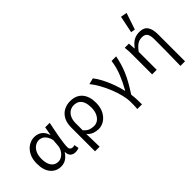

<svg xmlns="http://www.w3.org/2000/svg" viewBox="-23 -1533 2445 2445"><g transform="rotate(-45 1200.0 -310.0)"><path d="M253.5 12Q166.4 12 111.9 -51.5Q57.5 -115.1 57.5 -234.2Q57.5 -318.1 88.3 -376.9Q119 -435.7 168.7 -466.9Q218.3 -498.1 275.4 -498.1Q308.4 -498.1 340.2 -485.8Q371.9 -473.5 397.6 -446Q423.4 -418.4 437.2 -370.9H439.9L460.3 -486.1H541.8Q531.8 -438.1 521.2 -385.6Q510.7 -333.1 501.6 -281.8Q492.6 -230.4 486.7 -185.4Q480.8 -140.4 480.8 -106.8Q480.8 -82.4 495 -69.5Q509.1 -56.5 528.8 -56.5Q537.1 -56.5 546 -58.6Q555 -60.7 562.7 -63.7L574.5 -0.9Q564.6 3.5 548.8 7.8Q533 12 511.4 12Q468.4 12 442.2 -12.1Q415.9 -36.2 415.6 -86.8H412.9Q349.6 12 253.5 12ZM270.2 -57.2Q304.5 -57.2 335.5 -77.7Q366.4 -98.3 387 -132.7Q407.5 -167.1 410.8 -207.9L418 -299.5Q408.3 -339.1 393 -364.8Q377.7 -390.4 359.6 -404.1Q341.4 -417.9 323 -423.4Q304.7 -428.9 288.1 -428.9Q251.3 -428.9 217.9 -407Q184.6 -385 163.5 -342.1Q142.5 -299.2 142.5 -234.9Q142.5 -150.9 176.2 -104Q210 -57.2 270.2 -57.2Z M693.1 178.5V-248.2Q693.1 -332.9 723.7 -388.1Q754.3 -443.3 805.7 -470.7Q857.2 -498.1 919.1 -498.1Q1026.4 -498.1 1083.3 -431.8Q1140.3 -365.5 1140.3 -250.4Q1140.3 -167.6 1109.8 -109Q1079.3 -50.4 1030.8 -19.2Q982.3 12 928.3 12Q886.3 12 845.7 -2.3Q805.1 -16.6 770.4 -57Q771.8 -13.4 772.8 24.1Q773.9 61.5 774.6 98.6Q775.3 135.7 776.1 178.5ZM914.1 -57.2Q953.4 -57.2 985.2 -80.3Q1016.9 -103.3 1036.1 -146.5Q1055.3 -189.7 1055.3 -249.7Q1055.3 -303.3 1040.8 -343.7Q1026.3 -384 995.8 -406.5Q965.2 -428.9 915.6 -428.9Q877.3 -428.9 844.6 -408.6Q811.9 -388.4 791.8 -348.1Q771.6 -307.9 771.6 -246.9V-122.6Q807.1 -80.2 843.3 -68.7Q879.6 -57.2 914.1 -57.2Z M1454.6 178.5Q1456.3 156.6 1457.3 139.4Q1458.4 122.2 1458.6 103.5Q1458.8 84.9 1458.8 58Q1458.8 -0.4 1441.4 -71.9Q1424 -143.4 1394.1 -217.9Q1364.2 -292.3 1326.4 -359.9Q1288.7 -427.4 1247.9 -477.3L1330.4 -498.1Q1365.6 -454.8 1399.3 -390.2Q1433 -325.6 1461.6 -249.6Q1490.2 -173.5 1507.3 -96.9H1511.3Q1565.2 -191.8 1604 -288.2Q1642.8 -384.7 1655.6 -486.1H1738.4Q1726.1 -424 1709.7 -369Q1693.3 -314 1669.8 -258.4Q1646.2 -202.7 1611.6 -141.2Q1576.9 -79.7 1528.8 -4.6Q1535.3 38.3 1537.2 87.4Q1539 136.5 1539 178.5Z M2231 178.5Q2232.4 119.3 2233.6 57.3Q2234.8 -4.7 2235.4 -66.4Q2235.9 -128.2 2236.3 -186.6Q2236.7 -245.1 2236.7 -297.4Q2236.7 -365.6 2215 -396.1Q2193.3 -426.7 2142.6 -426.7Q2113.1 -426.7 2087.9 -417.8Q2062.7 -408.9 2037.6 -386.9Q2012.4 -364.9 1982.4 -324.4V0H1900.1V-352.6Q1900.1 -382 1899.1 -414.9Q1898 -447.9 1893.2 -486.1H1968.1L1975 -390.9H1977.8Q2018.9 -447.5 2063.1 -472.8Q2107.4 -498.1 2167.4 -498.1Q2245.2 -498.1 2279.6 -449.5Q2314 -401 2314 -308V178.5ZM2148 -559.3 2090.9 -568.9 2138.6 -799 2223.7 -783.9Z"/></g></svg>

Font: Source Code Pro ExtraLight
Style: Regular
Weight: 200
Monospace: yes
Designer: Paul D. Hunt, Teo Tuominen
Foundry: Adobe
Version: Version 1.026;hotconv 1.1.0;makeotfexe 2.6.0